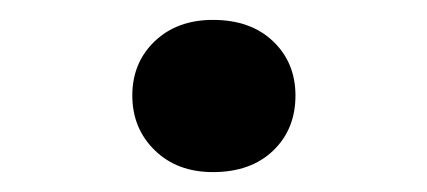

<svg xmlns="http://www.w3.org/2000/svg" viewBox="-20 -452 429 193"><path d="M194 -432Q232 -432 254.5 -410.5Q277 -389 277 -356Q277 -322 254.5 -300.5Q232 -279 194 -279Q158 -279 135.5 -301Q113 -323 113 -356Q113 -389 135.5 -410.5Q158 -432 194 -432Z"/></svg>

Font: Freesentation 8 ExtraBold
Style: Regular
Weight: 800
Designer: glyphs from Roboto by Christian Robertson / Hangul glyphs from Noto Sans CJK(Source Han Sans) by Jang Soo-young and Kang
Foundry: PT&
Version: Version 2.001